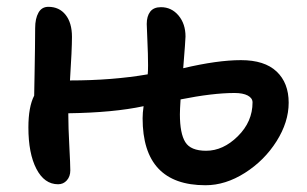

<svg xmlns="http://www.w3.org/2000/svg" viewBox="-20 -549 908 568"><path d="M151.9 -3.9Q111.3 -3.9 87.6 -49.6Q64 -95.2 64 -171.9Q64 -232.9 81.1 -266.1Q81.5 -289.6 82.3 -331.5Q83 -373.5 83.5 -406.7Q84 -439.9 84 -465.8Q84 -494.1 93.8 -511.5Q103.5 -528.8 123 -528.8Q155.3 -528.8 174.1 -505.1Q192.9 -481.4 192.9 -439.9Q192.9 -402.8 187 -311Q312.5 -311 417 -329.1Q418 -337.9 418 -356Q418 -387.7 416 -429.7Q414.1 -471.7 414.1 -478Q414.1 -501 424.3 -514.4Q434.6 -527.8 456.1 -527.8Q487.3 -527.8 508.1 -503.2Q528.8 -478.5 528.8 -440.9Q528.8 -431.6 522 -347.2Q623.5 -371.1 692.9 -371.1Q762.7 -371.1 798.3 -337.4Q834 -303.7 834 -245.1Q834 -188 798.1 -131.1Q762.2 -74.2 704.6 -37.6Q647 -1 587.9 -1Q401.9 -1 401.9 -199.2Q401.9 -214.8 404.8 -234.9Q315.9 -215.8 182.1 -213.9V-209Q182.1 -172.4 185.1 -116.9Q188 -61.5 188 -44.9Q188 -26.9 177.7 -15.4Q167.5 -3.9 151.9 -3.9ZM512.2 -210.9Q512.2 -154.3 528.1 -128.7Q543.9 -103 589.8 -103Q640.1 -103 683.6 -146Q727.1 -189 727.1 -246.1Q727.1 -258.8 712.9 -266.4Q698.7 -273.9 673.8 -273.9Q609.4 -273.9 514.2 -254.9Q512.2 -224.6 512.2 -210.9Z"/></svg>

Font: Shantell Sans Bouncy
Style: Regular
Weight: 500
Designer: Stephen Nixon, Anya Danilova, Shantell Martin
Foundry: Arrow Type
Version: Version 1.006;[9816181b4]